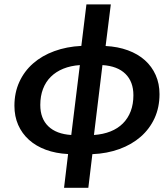

<svg xmlns="http://www.w3.org/2000/svg" viewBox="-20 -703 774 884"><path d="M490.2 -682.6 466.3 -491.2Q522.9 -488.3 568.8 -471.4Q614.7 -454.6 647 -425.8Q679.2 -397 696.8 -357.4Q714.4 -317.9 714.4 -269.5Q714.4 -208.5 691.7 -158.9Q668.9 -109.4 627.9 -73.5Q586.9 -37.6 530 -16.8Q473.1 3.9 405.3 6.8L386.7 161.6H274.9L293.5 6.3Q236.8 3.4 191.2 -13.4Q145.5 -30.3 113.3 -59.3Q81.1 -88.4 63.7 -127.9Q46.4 -167.5 46.4 -215.8Q46.4 -276.4 69.1 -325.9Q91.8 -375.5 132.6 -411.1Q173.3 -446.8 230 -467.5Q286.6 -488.3 354.5 -491.7L377.9 -682.6ZM165.5 -219.7Q165.5 -157.2 202.4 -121.6Q239.3 -85.9 308.1 -81.5L347.7 -403.3Q305.2 -400.4 271.5 -386.7Q237.8 -373 214.1 -349.6Q190.4 -326.2 178 -293.5Q165.5 -260.7 165.5 -219.7ZM594.2 -264.6Q594.2 -326.7 557.6 -362.8Q521 -398.9 451.7 -403.3L412.6 -81.5Q455.1 -84.5 488.8 -97.9Q522.5 -111.3 545.9 -134.8Q569.3 -158.2 581.8 -190.9Q594.2 -223.6 594.2 -264.6Z"/></svg>

Font: Carlito
Style: Bold Italic
Weight: 700
Italic angle: -7°
Designer: Lukasz Dziedzic
Foundry: tyPoland Lukasz Dziedzic
Version: Version 1.104